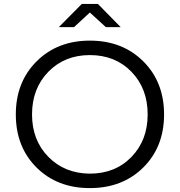

<svg xmlns="http://www.w3.org/2000/svg" viewBox="-20 -938 920 983"><path d="M61 -352Q61 -518 167.5 -624Q274 -730 440 -730Q607 -730 713.5 -624Q820 -518 820 -352Q820 -186 713.5 -80.5Q607 25 440 25Q273 25 167 -80.5Q61 -186 61 -352ZM144 -352Q144 -220 227.5 -135Q311 -50 440 -49Q570 -49 653 -134.5Q736 -220 736 -352Q736 -485 653 -570.5Q570 -656 440 -656Q311 -656 227.5 -570.5Q144 -485 144 -352ZM598 -799H522L440 -874L359 -799H281L399 -918H481Z"/></svg>

Font: Metropolitano
Style: Regular
Weight: 400
Designer: Fonts by Alex Slobzheninov & Chris M. Simpson / Changes by Cristiano Sobral
Foundry: Fonts by Alex Slobzheninov & Chris M. Simpson / Changes by Cristiano Sobral
Version: Version 1.00;August 30, 2020;FontCreator 13.0.0.2681 64-bit